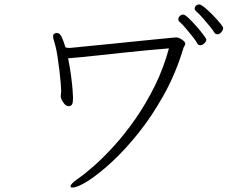

<svg xmlns="http://www.w3.org/2000/svg" viewBox="-20 -819 1040 857"><path d="M950 -666Q941 -666 936 -675Q930 -685 914.5 -704Q899 -723 882.5 -741.5Q866 -760 855 -769Q849 -774 849 -780Q849 -788 855 -793.5Q861 -799 869 -799Q877 -799 894 -785Q911 -771 930 -751.5Q949 -732 962.5 -715.5Q976 -699 976 -694Q976 -685 968 -675.5Q960 -666 950 -666ZM901 -643Q901 -634 892 -625.5Q883 -617 874 -617Q864 -617 860 -626Q855 -636 840 -655Q825 -674 808.5 -693.5Q792 -713 781 -722Q776 -726 776 -733Q776 -741 782.5 -747.5Q789 -754 798 -754Q805 -754 821.5 -738.5Q838 -723 856.5 -702Q875 -681 888 -663.5Q901 -646 901 -643ZM253 -415Q253 -423 251 -448Q249 -473 245 -506.5Q241 -540 236 -571.5Q231 -603 225 -623Q224 -628 220.5 -638Q217 -648 217 -657Q217 -666 222 -668Q227 -672 233 -672Q236 -672 242 -670Q250 -666 257.5 -649Q265 -632 272 -608Q280 -605 288 -605H291Q295 -605 322.5 -608Q350 -611 392 -615Q434 -619 483.5 -624Q533 -629 581.5 -634Q630 -639 671 -643Q712 -647 737.5 -649.5Q763 -652 765 -652Q778 -652 792.5 -642Q807 -632 807 -624Q807 -619 803 -613Q799 -607 797 -599Q764 -490 711 -395Q658 -300 597 -224Q536 -148 477 -94Q418 -40 372 -11Q326 18 304 18Q297 18 296 16.5Q295 15 295 12Q295 2 326 -20Q357 -41 400 -79Q443 -117 491 -170Q539 -223 585.5 -290Q632 -357 671 -435.5Q710 -514 734 -603Q695 -600 640.5 -595Q586 -590 527 -583.5Q468 -577 415.5 -571.5Q363 -566 327.5 -562.5Q292 -559 285 -559H284Q292 -520 297 -482Q302 -444 304 -417Q306 -390 306 -383Q306 -364 303 -356Q300 -348 292 -346Q290 -345 287 -345Q274 -345 264 -359.5Q254 -374 252 -383Q252 -385 251.5 -386.5Q251 -388 251 -390Q251 -395 252 -400.5Q253 -406 253 -411Z"/></svg>

Font: Moon Stars Kai T Light
Style: Regular
Weight: 300
Designer: GuiWonder
Version: Version 1.101